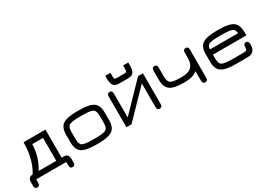

<svg xmlns="http://www.w3.org/2000/svg" viewBox="-2 -1434 3190 2300"><g transform="rotate(-30 1593.0 -284.5)"><path d="M88 0V47Q88 92 52 92Q16 92 16 47V0Q16 -72 81 -72Q179 -235 179 -461H482V-72H515Q576 -72 576 0V47Q576 92 540 92Q504 92 504 47V0ZM407 -389H258Q254 -218 163 -72H407Z M947 0H918Q779 0 722 -38Q665 -76 665 -178V-283Q665 -385 722 -423Q779 -461 918 -461H947Q1085 -461 1142 -423Q1199 -385 1199 -283V-178Q1199 -76 1142 -38Q1085 0 947 0ZM918 -72H947Q1060 -72 1093.5 -91Q1127 -110 1127 -181V-280Q1127 -351 1093.5 -370Q1060 -389 947 -389H918Q804 -389 770.5 -370Q737 -351 737 -280V-181Q737 -110 770.5 -91Q804 -72 918 -72Z M1642 -497H1525Q1468 -497 1446 -526Q1424 -555 1424 -624V-661H1496V-608Q1496 -583 1502.5 -576Q1509 -569 1533 -569H1635Q1658 -569 1664.5 -576Q1671 -583 1671 -608V-661H1743V-624Q1743 -554 1721.5 -525.5Q1700 -497 1642 -497ZM1763 -461H1830V-36Q1830 7 1794 7Q1758 7 1758 -39V-363L1406 0H1336V-425Q1336 -468 1372 -468Q1408 -468 1408 -422V-94Z M2190 -190H2225Q2388 -190 2388 -353V-426Q2388 -468 2424 -468Q2460 -468 2460 -426V-36Q2460 7 2426 7Q2388 7 2388 -35V-168Q2326 -118 2225 -118H2190Q2065 -118 2010.5 -157Q1956 -196 1956 -299V-426Q1956 -468 1992 -468Q2028 -468 2028 -426V-302Q2028 -232 2060 -211Q2092 -190 2190 -190Z M3130 -283V-235H2668V-181Q2668 -110 2701.5 -91Q2735 -72 2849 -72H3003Q3029 -72 3038.5 -82.5Q3048 -93 3048 -120Q3048 -167 3084 -167Q3120 -166 3120 -116Q3120 -61 3095.5 -30.5Q3071 0 3010 0H2849Q2710 0 2653 -38Q2596 -76 2596 -178V-283Q2596 -385 2653 -423Q2710 -461 2849 -461H2878Q3016 -461 3073 -423Q3130 -385 3130 -283ZM2878 -389H2849Q2741 -389 2706 -374Q2671 -359 2668 -307H3058Q3053 -360 3018 -375Q2981 -389 2878 -389Z"/></g></svg>

Font: Jura SemiBold
Style: Regular
Weight: 600
Designer: Daniel Johnson, Alexei Vanyashin
Foundry: Daniel Johnson
Version: Version 5.103